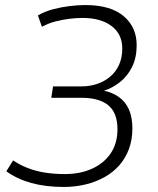

<svg xmlns="http://www.w3.org/2000/svg" viewBox="-20 -730 626 760"><path d="M5 -52 32 -95Q59 -77 89.5 -65Q120 -53 156.5 -47Q193 -41 237 -41Q298 -41 345 -62.5Q392 -84 418.5 -123.5Q445 -163 445 -218Q445 -283 409 -313Q373 -343 302 -343H183L190 -388H302Q336 -388 365 -398Q394 -408 416.5 -427Q439 -446 451.5 -474Q464 -502 464 -538Q464 -595 421.5 -627Q379 -659 307 -659Q282 -659 254 -655.5Q226 -652 199 -645Q172 -638 146 -624L130 -669Q158 -685 190.5 -693.5Q223 -702 256 -706Q289 -710 318 -710Q417 -710 469 -666.5Q521 -623 521 -551Q521 -502 503 -465.5Q485 -429 455.5 -405.5Q426 -382 392 -371Q425 -364 450.5 -346Q476 -328 490 -297.5Q504 -267 504 -221Q504 -177 490.5 -140.5Q477 -104 452.5 -76Q428 -48 394 -29Q360 -10 319 0Q278 10 232 10Q161 10 104.5 -5.5Q48 -21 5 -52Z"/></svg>

Font: Georama ExtraCondensed Thin Light
Style: Italic
Weight: 300
Italic angle: -9°
Version: Version 1.001